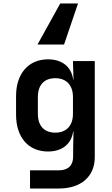

<svg xmlns="http://www.w3.org/2000/svg" viewBox="-20 -900 640 1100"><path d="M325 -880 195 -645H347L427 -880ZM401 -445H399C389 -518 335 -560 255 -560C143 -560 72 -478 72 -350V-243C72 -113 143 -32 255 -32C335 -32 389 -74 399 -147H401L399 -44V-3C399 48 371 76 315 76H152V180H317C445 180 523 111 523 0V-550H398ZM297 -140C233 -140 197 -179 197 -248V-344C197 -413 233 -452 297 -452C360 -452 398 -412 398 -344V-248C398 -180 360 -140 297 -140Z"/></svg>

Font: Tekne LDO
Style: Bold
Weight: 700
Monospace: yes
Designer: Alessio Laiso, Mario Rullo, Paolo Rosset
Foundry: Alessio Laiso
Version: Version 1.000;hotconv 1.0.109;makeotfexe 2.5.65596